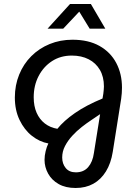

<svg xmlns="http://www.w3.org/2000/svg" viewBox="-20 -720 688 957"><path d="M357 217Q307 217 272.5 197.5Q238 178 220 145.5Q202 113 202 77Q202 56 207.5 33.5Q213 11 221 -5Q177 -13 139 -43Q101 -73 77.5 -122Q54 -171 54 -234Q54 -295 75.5 -348Q97 -401 136 -440Q175 -479 227.5 -500.5Q280 -522 341 -522Q421 -522 476 -491Q531 -460 559.5 -406Q588 -352 588 -283Q588 -270 587 -256Q586 -242 584 -228L542 37Q533 94 508 134.5Q483 175 445 196Q407 217 357 217ZM358 139Q397 139 419.5 113Q442 87 448 43L479 -151Q462 -139 437.5 -123Q413 -107 387.5 -87Q362 -67 340 -43Q318 -19 304 8Q290 35 290 65Q290 96 307.5 117.5Q325 139 358 139ZM266 -78Q298 -118 353.5 -156.5Q409 -195 491 -229L495 -253Q496 -263 497 -271.5Q498 -280 498 -289Q498 -337 478 -371.5Q458 -406 422 -424.5Q386 -443 338 -443Q282 -443 239.5 -415.5Q197 -388 172.5 -341Q148 -294 148 -235Q148 -191 162.5 -158Q177 -125 203.5 -104.5Q230 -84 266 -78ZM217 -577 329 -700H433L505 -577H427L375 -662L295 -577Z"/></svg>

Font: MuseoModerno
Style: Italic
Weight: 400
Italic angle: -9°
Designer: Pablo Cosgaya, Héctor Gatti, Marcela Romero, and the Authors of The MuseoModerno Project.
Foundry: Omnibus-Type Team
Version: Version 1.003